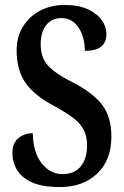

<svg xmlns="http://www.w3.org/2000/svg" viewBox="-20 -744 499 774"><path d="M222 10Q150 10 108.5 -9Q67 -28 48.5 -59Q30 -90 30 -127Q30 -167 54 -187Q78 -207 112 -207Q114 -128 148.5 -85Q183 -42 232 -42Q280 -42 305.5 -73.5Q331 -105 331 -158Q331 -197 315.5 -224Q300 -251 269.5 -273Q239 -295 194 -319Q116 -361 81.5 -412Q47 -463 47 -541Q47 -596 73 -637.5Q99 -679 142.5 -701.5Q186 -724 241 -724Q297 -724 334.5 -706.5Q372 -689 390.5 -662.5Q409 -636 409 -607Q409 -574 388.5 -556.5Q368 -539 322 -539Q322 -573 311.5 -603Q301 -633 280 -652Q259 -671 228 -671Q188 -671 166 -642.5Q144 -614 144 -564Q144 -532 155 -507.5Q166 -483 194.5 -460Q223 -437 275 -411Q356 -369 392.5 -320.5Q429 -272 429 -194Q429 -98 371.5 -44Q314 10 222 10Z"/></svg>

Font: Noto Serif Bengali ExtraCondensed SemiBold
Style: Regular
Weight: 600
Width: 2
Designer: Juan Bruce, Universal Thirst, Indian Type Foundry and the Monotype Design Team.
Foundry: Monotype Imaging Inc.
Version: Version 2.003; ttfautohint (v1.8.4.7-5d5b)